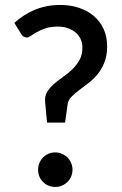

<svg xmlns="http://www.w3.org/2000/svg" viewBox="-20 -748 494 776"><path d="M38 -655.5Q54.5 -670.5 74 -683.5Q93.5 -696.5 116.2 -706.5Q139 -716.5 165.8 -722.2Q192.5 -728 223.5 -728Q265 -728 299.8 -716.2Q334.5 -704.5 359.8 -682.8Q385 -661 399 -630.2Q413 -599.5 413 -561.5Q413 -523.5 402 -495.8Q391 -468 374 -447.5Q357 -427 337 -411.8Q317 -396.5 299.2 -383.2Q281.5 -370 268.8 -356.8Q256 -343.5 253.5 -327.5L243 -252.5H170L162.5 -335Q160 -358.5 170 -375.5Q180 -392.5 196.8 -407.5Q213.5 -422.5 233.8 -436.2Q254 -450 271.5 -467Q289 -484 301 -505Q313 -526 313 -555.5Q313 -575 305.5 -590.8Q298 -606.5 284.5 -617.5Q271 -628.5 253 -634.5Q235 -640.5 214 -640.5Q184.5 -640.5 164 -633.5Q143.5 -626.5 129 -618.2Q114.5 -610 105 -603.2Q95.5 -596.5 89 -596.5Q73.5 -596.5 66 -610ZM134 -62Q134 -76.5 139.2 -89.2Q144.5 -102 153.8 -111.5Q163 -121 175.8 -126.5Q188.5 -132 203 -132Q217.5 -132 230.2 -126.5Q243 -121 252.5 -111.5Q262 -102 267.5 -89.2Q273 -76.5 273 -62Q273 -47 267.5 -34.5Q262 -22 252.5 -12.5Q243 -3 230.2 2.2Q217.5 7.5 203 7.5Q188.5 7.5 175.8 2.2Q163 -3 153.8 -12.5Q144.5 -22 139.2 -34.5Q134 -47 134 -62Z"/></svg>

Font: TypoPRO Lato
Style: Regular
Weight: 600
Designer: Lukasz Dziedzic with Adam Twardoch and Botio Nikoltchev
Foundry: tyPoland Lukasz Dziedzic
Version: Version 2.010; 2014-09-01; http://www.latofonts.com/